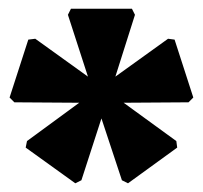

<svg xmlns="http://www.w3.org/2000/svg" viewBox="-20 -795 466 441"><path d="M274 -374 260 -381 213 -523 167 -381 153 -374 39 -456 42 -471 162 -559 13 -560 2 -571 45 -704 61 -706 182 -619 136 -761 143 -775H283L290 -761L245 -619L366 -706L381 -704L424 -571L413 -560L264 -559L385 -471L387 -456Z"/></svg>

Font: Platypi
Style: Bold
Weight: 700
Designer: David Sargent
Foundry: Bolt Cutter Type
Version: Version 1.200; ttfautohint (v1.8.4.7-5d5b)